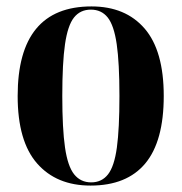

<svg xmlns="http://www.w3.org/2000/svg" viewBox="-20 -568 566 598"><path d="M262 10Q156 10 95.5 -59Q35 -128 35 -269Q35 -548 265 -548Q371 -548 430.5 -479Q490 -410 490 -269Q490 -128 432.5 -59Q375 10 262 10ZM264 0Q297 0 316.5 -25Q336 -50 344 -108.5Q352 -167 352 -269Q352 -372 343.5 -430.5Q335 -489 315.5 -513.5Q296 -538 263 -538Q230 -538 210.5 -513.5Q191 -489 182.5 -430.5Q174 -372 174 -269Q174 -167 182.5 -108.5Q191 -50 211 -25Q231 0 264 0Z"/></svg>

Font: Noto Serif Display Condensed
Style: Bold
Weight: 700
Width: 3
Designer: Monotype Design Team
Foundry: Monotype Imaging Inc.
Version: Version 2.009